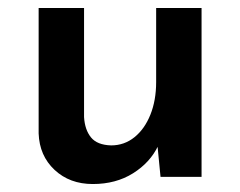

<svg xmlns="http://www.w3.org/2000/svg" viewBox="-20 -444 603 482"><path d="M213 18Q155 18 117 -17.5Q79 -53 77 -109V-424H191V-150Q193 -118 208.5 -99Q224 -80 259 -79Q292 -79 317.5 -99.5Q343 -120 357.5 -156Q372 -192 372 -238V-424H486V0H383L374 -92L377 -78Q357 -36 314 -9Q271 18 213 18Z"/></svg>

Font: Reem Kufi Fun Medium
Style: Regular
Weight: 500
Designer: Khaled Hosny
Version: Version 1.005